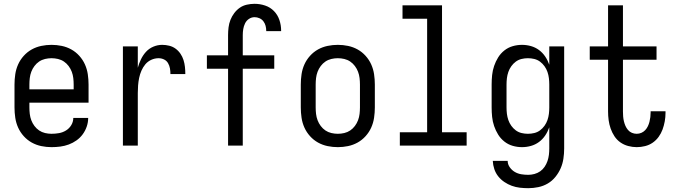

<svg xmlns="http://www.w3.org/2000/svg" viewBox="-20 -763 3540 1006"><path d="M250 8Q223 8 196.5 2.5Q170 -3 146.5 -16Q123 -29 104.5 -49.5Q86 -70 75 -94.5Q64 -119 60 -146Q56 -173 56 -200V-320Q56 -347 60 -374Q64 -401 75 -425.5Q86 -450 104.5 -470.5Q123 -491 146.5 -504Q170 -517 196.5 -522.5Q223 -528 250 -528Q277 -528 303.5 -522.5Q330 -517 353.5 -504Q377 -491 395.5 -470.5Q414 -450 425 -425.5Q436 -401 440 -374Q444 -347 444 -320V-225H134V-200Q134 -183 136 -166Q138 -149 144 -133Q150 -117 160.5 -103Q171 -89 185 -79.5Q199 -70 216 -66Q233 -62 250 -62Q270 -62 289.5 -65.5Q309 -69 326 -79.5Q343 -90 353.5 -107.5Q364 -125 364 -145H442Q442 -122 434.5 -100Q427 -78 413.5 -59.5Q400 -41 381 -27.5Q362 -14 340.5 -6Q319 2 296 5Q273 8 250 8ZM366 -295V-320Q366 -337 364 -354Q362 -371 356 -387Q350 -403 339.5 -417Q329 -431 315 -440.5Q301 -450 284 -454Q267 -458 250 -458Q233 -458 216 -454Q199 -450 185 -440.5Q171 -431 160.5 -417Q150 -403 144 -387Q138 -371 136 -354Q134 -337 134 -320V-295Z M624 0V-520H702V-408Q708 -430 718.5 -452Q729 -474 745 -491.5Q761 -509 783.5 -518.5Q806 -528 830 -528Q848 -528 866.5 -523.5Q885 -519 900 -508Q915 -497 925.5 -481.5Q936 -466 941.5 -448.5Q947 -431 949 -412.5Q951 -394 951 -375H873Q873 -390 870.5 -404.5Q868 -419 860.5 -432Q853 -445 839.5 -451.5Q826 -458 811 -458Q791 -458 772.5 -449.5Q754 -441 741.5 -426Q729 -411 721 -392.5Q713 -374 709 -354.5Q705 -335 703.5 -315Q702 -295 702 -276V0Z M1175 0V-403H1064V-473H1175V-579Q1175 -599 1177.5 -619.5Q1180 -640 1187.5 -659Q1195 -678 1207.5 -694.5Q1220 -711 1236.5 -722.5Q1253 -734 1273.5 -738.5Q1294 -743 1314 -743Q1342 -743 1369 -734Q1396 -725 1415.5 -705Q1435 -685 1444 -658Q1453 -631 1453 -603V-600H1375V-601Q1375 -615 1371.5 -628Q1368 -641 1360 -651.5Q1352 -662 1339.5 -667.5Q1327 -673 1314 -673Q1298 -673 1284.5 -664Q1271 -655 1264 -640.5Q1257 -626 1254.5 -610.5Q1252 -595 1252 -579V-473H1417V-403H1252V0Z M1750 8Q1723 8 1696.5 2.5Q1670 -3 1646.5 -16Q1623 -29 1604.5 -49.5Q1586 -70 1575 -94.5Q1564 -119 1560 -146Q1556 -173 1556 -200V-320Q1556 -347 1560 -374Q1564 -401 1575 -425.5Q1586 -450 1604.5 -470.5Q1623 -491 1646.5 -504Q1670 -517 1696.5 -522.5Q1723 -528 1750 -528Q1777 -528 1803.5 -522.5Q1830 -517 1853.5 -504Q1877 -491 1895.5 -470.5Q1914 -450 1925 -425.5Q1936 -401 1940 -374Q1944 -347 1944 -320V-200Q1944 -173 1940 -146Q1936 -119 1925 -94.5Q1914 -70 1895.5 -49.5Q1877 -29 1853.5 -16Q1830 -3 1803.5 2.5Q1777 8 1750 8ZM1750 -62Q1767 -62 1784 -66Q1801 -70 1815 -79.5Q1829 -89 1839.5 -103Q1850 -117 1856 -133Q1862 -149 1864 -166Q1866 -183 1866 -200V-320Q1866 -337 1864 -354Q1862 -371 1856 -387Q1850 -403 1839.5 -417Q1829 -431 1815 -440.5Q1801 -450 1784 -454Q1767 -458 1750 -458Q1733 -458 1716 -454Q1699 -450 1685 -440.5Q1671 -431 1660.5 -417Q1650 -403 1644 -387Q1638 -371 1636 -354Q1634 -337 1634 -320V-200Q1634 -183 1636 -166Q1638 -149 1644 -133Q1650 -117 1660.5 -103Q1671 -89 1685 -79.5Q1699 -70 1716 -66Q1733 -62 1750 -62Z M2075 0V-70H2218V-665H2089V-735H2296V-70H2425V0Z M2748 223Q2726 223 2704 220.5Q2682 218 2661.5 210.5Q2641 203 2622.5 190.5Q2604 178 2590.5 161Q2577 144 2570 123Q2563 102 2562 80H2640Q2640 98 2651 113.5Q2662 129 2677.5 138Q2693 147 2711 150Q2729 153 2748 153Q2764 153 2780.5 148.5Q2797 144 2810.5 134.5Q2824 125 2833.5 111Q2843 97 2848.5 81Q2854 65 2856 48.5Q2858 32 2858 15V-96Q2850 -73 2836.5 -53Q2823 -33 2804 -19Q2785 -5 2762 1.5Q2739 8 2715 8Q2690 8 2666 1Q2642 -6 2622.5 -21.5Q2603 -37 2590 -58Q2577 -79 2569 -102.5Q2561 -126 2558.5 -150.5Q2556 -175 2556 -200V-320Q2556 -345 2558.5 -369.5Q2561 -394 2569 -417.5Q2577 -441 2590 -462Q2603 -483 2622.5 -498.5Q2642 -514 2666 -521Q2690 -528 2715 -528Q2739 -528 2762 -521.5Q2785 -515 2804 -501Q2823 -487 2836.5 -467Q2850 -447 2858 -424V-520H2936V15Q2936 42 2932 68.5Q2928 95 2917.5 119Q2907 143 2890 164Q2873 185 2850 198.5Q2827 212 2800.5 217.5Q2774 223 2748 223ZM2746 -62Q2763 -62 2779.5 -66Q2796 -70 2809.5 -80Q2823 -90 2833 -104Q2843 -118 2848.5 -134Q2854 -150 2856 -166.5Q2858 -183 2858 -200V-320Q2858 -337 2856 -353.5Q2854 -370 2848.5 -386Q2843 -402 2833 -416Q2823 -430 2809.5 -440Q2796 -450 2779.5 -454Q2763 -458 2746 -458Q2729 -458 2712.5 -454Q2696 -450 2682.5 -440Q2669 -430 2659 -416Q2649 -402 2643.5 -386Q2638 -370 2636 -353.5Q2634 -337 2634 -320V-200Q2634 -183 2636 -166.5Q2638 -150 2643.5 -134Q2649 -118 2659 -104Q2669 -90 2682.5 -80Q2696 -70 2712.5 -66Q2729 -62 2746 -62Z M3316 8Q3294 8 3271.5 2Q3249 -4 3230.5 -17Q3212 -30 3199.5 -49Q3187 -68 3179.5 -89.5Q3172 -111 3169 -133.5Q3166 -156 3166 -179V-450H3070V-520H3166V-735H3244V-520H3420V-450H3244V-179Q3244 -166 3245 -153Q3246 -140 3249 -127.5Q3252 -115 3257 -103.5Q3262 -92 3270.5 -82Q3279 -72 3291 -67Q3303 -62 3316 -62Q3329 -62 3340.5 -67Q3352 -72 3360.5 -81Q3369 -90 3374.5 -101.5Q3380 -113 3383 -125Q3386 -137 3387.5 -149.5Q3389 -162 3389 -174V-180H3467V-171Q3467 -149 3463 -127Q3459 -105 3451.5 -84.5Q3444 -64 3431 -46Q3418 -28 3400 -15.5Q3382 -3 3360 2.5Q3338 8 3316 8Z"/></svg>

Font: Iosevka Term Curly
Style: Regular
Weight: 400
Designer: Belleve Invis
Foundry: Belleve Invis
Version: Version 32.3.0